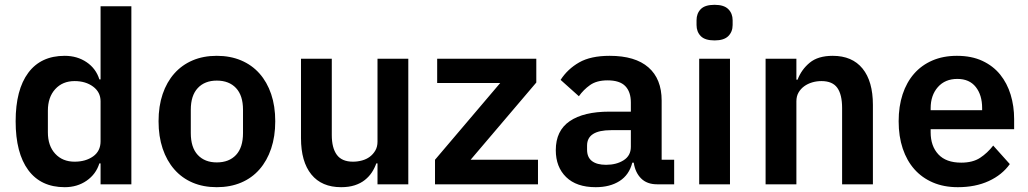

<svg xmlns="http://www.w3.org/2000/svg" viewBox="-20 -766 4274 798"><path d="M398 -87H393Q379 -42 340 -15Q301 12 249 12Q150 12 97.5 -59Q45 -130 45 -262Q45 -393 97.5 -463.5Q150 -534 249 -534Q301 -534 340 -507.5Q379 -481 393 -436H398V-740H526V0H398ZM290 -94Q336 -94 367 -116Q398 -138 398 -179V-345Q398 -383 367 -406Q336 -429 290 -429Q240 -429 209.5 -395.5Q179 -362 179 -306V-216Q179 -160 209.5 -127Q240 -94 290 -94Z M881 12Q825 12 780.5 -7Q736 -26 704.5 -62Q673 -98 656 -148.5Q639 -199 639 -262Q639 -325 656 -375Q673 -425 704.5 -460.5Q736 -496 780.5 -515Q825 -534 881 -534Q937 -534 982 -515Q1027 -496 1058.5 -460.5Q1090 -425 1107 -375Q1124 -325 1124 -262Q1124 -199 1107 -148.5Q1090 -98 1058.5 -62Q1027 -26 982 -7Q937 12 881 12ZM881 -91Q932 -91 961 -122Q990 -153 990 -213V-310Q990 -369 961 -400Q932 -431 881 -431Q831 -431 802 -400Q773 -369 773 -310V-213Q773 -153 802 -122Q831 -91 881 -91Z M1549 -87H1544Q1537 -67 1525.5 -49.5Q1514 -32 1496.5 -18Q1479 -4 1454.5 4Q1430 12 1398 12Q1317 12 1274 -41Q1231 -94 1231 -192V-522H1359V-205Q1359 -151 1380 -122.5Q1401 -94 1447 -94Q1466 -94 1484.5 -99Q1503 -104 1517 -114.5Q1531 -125 1540 -140.5Q1549 -156 1549 -177V-522H1677V0H1549Z M1788 0V-102L2059 -421H1797V-522H2209V-423L1936 -102H2216V0Z M2711 0Q2669 0 2644.5 -24.5Q2620 -49 2614 -90H2608Q2595 -39 2555 -13.5Q2515 12 2456 12Q2376 12 2333 -30Q2290 -72 2290 -142Q2290 -223 2348 -262.5Q2406 -302 2513 -302H2602V-340Q2602 -384 2579 -408Q2556 -432 2505 -432Q2460 -432 2432.5 -412.5Q2405 -393 2386 -366L2310 -434Q2339 -479 2387 -506.5Q2435 -534 2514 -534Q2620 -534 2675 -486Q2730 -438 2730 -348V-102H2782V0ZM2499 -81Q2542 -81 2572 -100Q2602 -119 2602 -156V-225H2520Q2420 -225 2420 -161V-144Q2420 -112 2440.5 -96.5Q2461 -81 2499 -81Z M2950 -598Q2910 -598 2892.5 -616Q2875 -634 2875 -662V-682Q2875 -710 2892.5 -728Q2910 -746 2950 -746Q2989 -746 3007 -728Q3025 -710 3025 -682V-662Q3025 -634 3007 -616Q2989 -598 2950 -598ZM2886 -522H3014V0H2886Z M3162 0V-522H3290V-435H3295Q3311 -477 3345.5 -505.5Q3380 -534 3441 -534Q3522 -534 3565 -481Q3608 -428 3608 -330V0H3480V-317Q3480 -373 3460 -401Q3440 -429 3394 -429Q3374 -429 3355.5 -423.5Q3337 -418 3322.5 -407.5Q3308 -397 3299 -381.5Q3290 -366 3290 -345V0Z M3961 12Q3903 12 3857.5 -7.5Q3812 -27 3780.5 -62.5Q3749 -98 3732 -148.5Q3715 -199 3715 -262Q3715 -324 3731.5 -374Q3748 -424 3779 -459.5Q3810 -495 3855 -514.5Q3900 -534 3957 -534Q4018 -534 4063 -513Q4108 -492 4137 -456Q4166 -420 4180.5 -372.5Q4195 -325 4195 -271V-229H3848V-216Q3848 -159 3880 -124.5Q3912 -90 3975 -90Q4023 -90 4053.5 -110Q4084 -130 4108 -161L4177 -84Q4145 -39 4089.5 -13.5Q4034 12 3961 12ZM3959 -438Q3908 -438 3878 -404Q3848 -370 3848 -316V-308H4062V-317Q4062 -371 4035.5 -404.5Q4009 -438 3959 -438Z"/></svg>

Font: IBM Plex Sans KR SmBld
Style: Regular
Weight: 600
Designer: Mike Abbink; Paul van der Laan; Pieter van Rosmalen; Wujin Sim; Chorong Kim; Dohee Lee;
Foundry: Sandoll Inc.
Version: Version 1.002